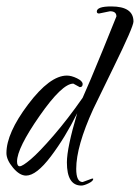

<svg xmlns="http://www.w3.org/2000/svg" viewBox="-21 -510 435 597"><path d="M321 -475 287 -468Q280 -468 280 -474Q280 -490 325 -490Q394 -490 394 -443Q394 -427 332.5 -301.5Q271 -176 269 -171Q216 -55 216 15Q216 56 236 56L266 45L269 46Q269 53 254.5 60Q240 67 232 67Q187 67 187 -5Q187 -50 219 -158Q182 -83 137 -23.5Q92 36 60 36Q40 36 19.5 11.5Q-1 -13 -1 -34Q-1 -96 66.5 -185.5Q134 -275 187 -275Q201 -275 218.5 -266.5Q236 -258 236 -248.5Q236 -239 227 -239L207 -250Q172 -250 102 -149.5Q32 -49 32 -8Q32 7 40.5 7Q49 7 75 -15Q101 -37 145.5 -88.5Q190 -140 236 -206Q256 -250 298.5 -354Q341 -458 341 -459Q341 -475 321 -475Z"/></svg>

Font: Qwigley
Style: Regular
Weight: 400
Designer: Robert E. Leuschke
Foundry: Robert E. Leuschke
Version: Version 1.003